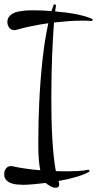

<svg xmlns="http://www.w3.org/2000/svg" viewBox="-57 -721 461 911"><path d="M224.1 152.8Q224.1 169.9 207 169.9Q196.3 169.9 186.3 164.6Q176.3 159.2 168 153.8Q165.5 152.3 163.8 150.6Q162.1 148.9 160.2 147Q128.9 150.9 101.1 153.3Q73.2 155.8 53.7 155.8Q40.5 155.8 24.9 154.5Q9.3 153.3 -4.6 148.2Q-18.6 143.1 -27.8 132.8Q-37.1 122.6 -37.1 104Q-37.1 90.3 -28.6 78.6Q-20 66.9 -4.9 66.9Q-3.4 66.9 -1.5 67.4Q0.5 67.9 2 67.9Q32.7 74.7 66.4 79.3Q100.1 84 134.3 86.9Q129.9 66.4 127.9 44.2Q126 22 125.2 1Q124.5 -20 124.8 -38.1Q125 -56.2 125 -67.9Q125 -103.5 126 -146.2Q127 -189 129.2 -235.6Q131.3 -282.2 135 -331.3Q138.7 -380.4 143.8 -429Q148.9 -477.5 156 -523.7Q163.1 -569.8 172.4 -610.8Q130.9 -605 91.8 -596.9Q52.7 -588.9 20 -579.1Q17.1 -578.1 14.6 -578.1Q12.2 -578.1 9.8 -578.1Q2.4 -578.1 -3.7 -581.5Q-9.8 -585 -13.7 -590.3Q-17.6 -595.7 -19.8 -602.5Q-22 -609.4 -22 -616.2Q-22 -630.9 -14.9 -640.6Q-7.8 -650.4 3.4 -656.7Q14.6 -663.1 29.1 -666Q43.5 -668.9 58.1 -670.4Q72.8 -671.9 86.2 -671.9Q99.6 -671.9 109.9 -671.9Q125 -671.9 145 -671.1Q165 -670.4 187.5 -668.5Q189.9 -677.2 192.9 -685.3Q195.8 -693.4 198.7 -701.2L209 -696.8Q207 -687 204.6 -667Q230 -664.6 256.3 -661.4Q282.7 -658.2 306.6 -653.3Q330.6 -648.4 350.6 -642.3Q370.6 -636.2 383.8 -628.9L378.9 -621.1Q366.7 -622.6 354.2 -622.8Q341.8 -623 330.1 -623Q300.8 -623 267.6 -620.6Q234.4 -618.2 199.2 -614.3Q196.8 -581.5 194.3 -540.8Q191.9 -500 190.2 -453.6Q188.5 -407.2 187.5 -357.4Q186.5 -307.6 186.5 -257.1Q186.5 -206.5 187.5 -157.2Q188.5 -107.9 191.2 -63Q193.8 -18.1 198 21.2Q202.1 60.5 208 90.8Q221.2 91.3 234.1 91.6Q247.1 91.8 259.8 91.8Q285.6 91.8 312 90.6Q338.4 89.4 363.8 84L368.7 91.8Q358.4 99.1 342.5 105.5Q326.7 111.8 307.4 117.7Q288.1 123.5 265.9 128.7Q243.7 133.8 220.7 137.7Q222.2 141.6 223.1 145.3Q224.1 148.9 224.1 152.8Z"/></svg>

Font: Montez
Style: Regular
Weight: 400
Designer: Astigmatic (AOETI)
Foundry: Astigmatic (AOETI)
Version: Version 1.001